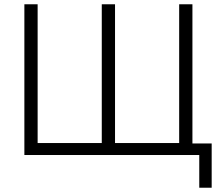

<svg xmlns="http://www.w3.org/2000/svg" viewBox="-20 -725 1037 898"><path d="M912 153V0H94V-705H156V-56H456V-705H518V-56H818V-705H880V-54H970V153Z"/></svg>

Font: Nunito Sans 10pt SemiCondensed Light
Style: Regular
Weight: 300
Width: 4
Designer: Vernon Adams
Foundry: Vernon Adams
Version: Version 3.101;gftools[0.9.27]